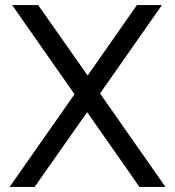

<svg xmlns="http://www.w3.org/2000/svg" viewBox="-20 -740 693 760"><path d="M275 -367 28 -720H131L327 -441L522 -720H621L376 -370L635 0H532L325 -296L117 0H18Z"/></svg>

Font: Aspekta Variable
Style: Regular
Weight: 400
Designer: Ivo Dolenc
Version: Version 2.100